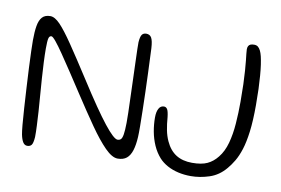

<svg xmlns="http://www.w3.org/2000/svg" viewBox="-71 -738 1300 888"><g transform="rotate(10 579.0 -294.0)"><path d="M102.5 24Q90 24 82.2 11.5Q74.5 -1 70 -23.5Q67.5 -36 64.5 -68.2Q61.5 -100.5 58.8 -144.8Q56 -189 53.2 -237.2Q50.5 -285.5 48.2 -330.8Q46 -376 45 -410.8Q44 -445.5 44 -461Q44 -501.5 48.8 -529.2Q53.5 -557 66.5 -571.2Q79.5 -585.5 104.5 -585.5Q125.5 -585.5 151 -559Q176.5 -532.5 215.5 -475.2Q254.5 -418 314 -325.5Q398 -194.5 444.8 -135.5Q491.5 -76.5 509 -76.5Q518.5 -76.5 524.5 -82.2Q530.5 -88 533.5 -106Q536.5 -124 537 -160.5Q537.5 -176 536.5 -207.8Q535.5 -239.5 534.2 -280Q533 -320.5 531.5 -362.8Q530 -405 528.8 -442.2Q527.5 -479.5 526.8 -505.2Q526 -531 526.5 -537.5Q528.5 -564 535.2 -573.2Q542 -582.5 555.5 -582.5Q563.5 -582.5 569.8 -579.2Q576 -576 580 -569Q584 -562 586.5 -549.8Q589 -537.5 590 -519.5Q590.5 -507 591.8 -476.2Q593 -445.5 594.8 -404.2Q596.5 -363 597.8 -318Q599 -273 600 -230.8Q601 -188.5 601.2 -155.5Q601.5 -122.5 600.5 -105.5Q598.5 -68 590.5 -42.2Q582.5 -16.5 566.8 -3.5Q551 9.5 524.5 9.5Q498.5 9.5 464.5 -24.8Q430.5 -59 388.5 -119.2Q346.5 -179.5 296.5 -256Q265 -304.5 236.5 -347.5Q208 -390.5 185.2 -423.8Q162.5 -457 147 -475.8Q131.5 -494.5 125.5 -494.5Q116 -494.5 112.8 -482.5Q109.5 -470.5 109.5 -434Q109.5 -405 111.2 -369.5Q113 -334 115.5 -295.5Q118 -257 121.2 -218Q124.5 -179 126.8 -142.5Q129 -106 130.5 -75.2Q132 -44.5 131.5 -22Q129.5 6.5 122.8 15.2Q116 24 102.5 24ZM871.5 30.5Q840.5 30.5 812.2 24Q784 17.5 760.8 4.8Q737.5 -8 721.5 -25.5Q700.5 -49 687.2 -79.2Q674 -109.5 668 -142.2Q662 -175 662 -207.5Q662 -222 664.2 -232.5Q666.5 -243 670.8 -250.5Q675 -258 681 -261.5Q687 -265 694.5 -265Q704.5 -265 710.2 -255.8Q716 -246.5 719 -220Q721.5 -186.5 726.8 -159.8Q732 -133 742.5 -110Q761 -69.5 791.8 -50.2Q822.5 -31 867 -31Q911.5 -31 938.2 -43.5Q965 -56 985.5 -82Q1008.5 -110.5 1020 -152.5Q1031.5 -194.5 1035.2 -244.8Q1039 -295 1039 -347.5Q1039 -394 1037.8 -430.2Q1036.5 -466.5 1034.5 -493.8Q1032.5 -521 1030.5 -540.2Q1028.5 -559.5 1027 -572Q1025.5 -584.5 1025.5 -592Q1025.5 -601.5 1028.8 -607.5Q1032 -613.5 1038.5 -616.2Q1045 -619 1055.5 -619Q1066.5 -619 1073.5 -613.5Q1080.5 -608 1086 -597Q1091 -587 1094.8 -571.2Q1098.5 -555.5 1101.8 -533.5Q1105 -511.5 1107.2 -483.2Q1109.5 -455 1110.8 -420.8Q1112 -386.5 1112 -345Q1112 -271.5 1105.5 -220.5Q1099 -169.5 1088 -135.2Q1077 -101 1063 -77.5Q1049 -54 1034 -36.5Q1002 2 958.2 16.2Q914.5 30.5 871.5 30.5Z"/></g></svg>

Font: Gluten Thin ExtraLight
Style: Regular
Weight: 250
Version: Version 1.300